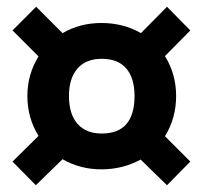

<svg xmlns="http://www.w3.org/2000/svg" viewBox="-20 -626 600 568"><path d="M501 -342Q501 -276 468 -223L543 -148L474 -78L396 -154Q343 -125 280 -125Q217 -125 165 -155L86 -78L17 -148L94 -224Q61 -277 61 -342Q61 -406 94 -459L17 -536L87 -606L165 -528Q217 -558 280 -558Q345 -558 397 -528L474 -606L543 -536L468 -460Q501 -407 501 -342ZM281 -231Q378 -231 378 -342Q378 -395 353.5 -423.5Q329 -452 281 -452Q234 -452 209 -423Q184 -394 184 -342Q184 -289 209 -260Q234 -231 281 -231Z"/></svg>

Font: FiraGO
Style: Bold
Weight: 700
Designer: bBox Type
Foundry: bBox Type GmbH
Version: Version 1.001;PS 001.001;hotconv 1.0.88;makeotf.lib2.5.64775